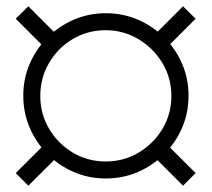

<svg xmlns="http://www.w3.org/2000/svg" viewBox="-20 -665 672 610"><path d="M316 -98Q262 -98 214.5 -118.5Q167 -139 131 -175.2Q95 -211.5 74.5 -259Q54 -306.5 54 -361Q54 -415 74.5 -462.5Q95 -510 131 -546Q167 -582 214.5 -602.5Q262 -623 316 -623Q370.5 -623 418 -602.5Q465.5 -582 501.8 -546Q538 -510 558.5 -462.5Q579 -415 579 -361Q579 -306.5 558.5 -259Q538 -211.5 501.8 -175.2Q465.5 -139 418 -118.5Q370.5 -98 316 -98ZM70 -75 30 -115 131 -216 171.5 -176ZM132 -503.5 30 -605.5 70 -645 171 -544ZM561.5 -75 460.5 -176 500.5 -216 601.5 -115ZM316 -152Q373.5 -152 421 -180.5Q468.5 -209 496.5 -256.2Q524.5 -303.5 524.5 -360Q524.5 -417.5 495.8 -465Q467 -512.5 419.5 -540.8Q372 -569 316 -569Q258 -569 210.8 -540.8Q163.5 -512.5 135.8 -465Q108 -417.5 108 -360Q108 -303.5 135.8 -256.2Q163.5 -209 210.8 -180.5Q258 -152 316 -152ZM500 -504 460.5 -544 561.5 -645 601.5 -605.5Z"/></svg>

Font: Manrope ExtraLight Light
Style: Regular
Weight: 300
Version: Version 4.504